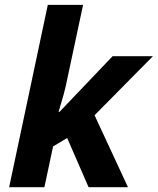

<svg xmlns="http://www.w3.org/2000/svg" viewBox="-20 -780 657 800"><path d="M18.1 0 179.2 -759.8H326.2L253.9 -420.9Q250.5 -404.8 244.6 -383.8Q238.8 -362.8 232.9 -344Q227.1 -325.2 224.1 -314H228L449.2 -545.9H617.2L374 -299.8L513.2 0H349.1L259.8 -205.1L201.2 -169.9L165 0Z"/></svg>

Font: Open Sans
Style: Bold Italic
Weight: 700
Italic angle: -12°
Designer: Monotype Design Team
Foundry: Monotype Imaging Inc.
Version: Version 3.003; ttfautohint (v1.8.4)